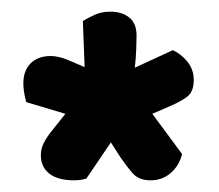

<svg xmlns="http://www.w3.org/2000/svg" viewBox="-20 -720 375 329"><path d="M67 -624Q80 -624 97 -617L125 -605L122 -684Q130 -689 142 -694.5Q154 -700 169 -700Q189 -700 201.5 -690Q214 -680 214 -659Q214 -654 213.5 -637.5Q213 -621 211 -604L276 -634Q290 -628 301 -614.5Q312 -601 312 -583Q312 -563 301 -554.5Q290 -546 271 -538L241 -525L292 -456Q287 -436 272.5 -423.5Q258 -411 238 -411Q218 -411 207.5 -423Q197 -435 186 -451L170 -476L128 -414Q117 -411 108 -411Q79 -411 64.5 -422.5Q50 -434 50 -454Q50 -465 55 -475Q60 -485 69 -496L92 -525L25 -545Q20 -563 20 -577Q20 -599 32.5 -611.5Q45 -624 67 -624Z"/></svg>

Font: Baloo Bhaina 2
Style: Bold
Weight: 700
Designer: Yesha Goshar, Manish Minz, Shuchita Grover and Ek Type
Foundry: Ek Type
Version: Version 1.640;hotconv 1.0.111;makeotfexe 2.5.65597; ttfautoh